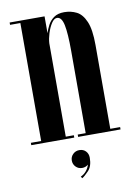

<svg xmlns="http://www.w3.org/2000/svg" viewBox="-81 -580 574 807"><g transform="rotate(-10 206.0 -176.0)"><path d="M17 0V-10H61V-513.5H17V-523.5H166V-451.5Q171 -468 180 -485.2Q189 -502.5 205.8 -514.5Q222.5 -526.5 250 -526.5Q278.5 -526.5 302.5 -514.5Q326.5 -502.5 341.2 -468.2Q356 -434 356 -368V-10H398V0H217V-10H251V-361Q251 -436 243.5 -472Q236 -508 216 -508Q203.5 -508 192.5 -491Q181.5 -474 174.2 -450.8Q167 -427.5 166 -408.5V-10H200.5V0ZM204 174 199 166.5Q213.5 160 223.5 147.8Q233.5 135.5 237 122Q226 131.5 211.5 131.5Q195.5 131.5 184.5 120.5Q173.5 109.5 173.5 93.5Q173.5 77.5 184.8 66.5Q196 55.5 212 55.5Q229 55.5 239.5 66.5Q250 77.5 250 94.5Q250 131 232.2 149.5Q214.5 168 204 174Z"/></g></svg>

Font: Imbue 100pt SemiBold
Style: Regular
Weight: 600
Designer: Tyler Finck
Foundry: Etcetera Type Company
Version: Version 1.102; ttfautohint (v1.8.3)